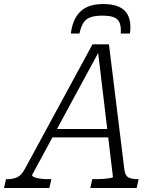

<svg xmlns="http://www.w3.org/2000/svg" viewBox="-72 -937 778 957"><path d="M441 -917Q395 -917 362 -902Q329 -887 308.5 -855Q288 -823 281 -770H324Q332 -806 345 -825Q358 -844 380.5 -851.5Q403 -859 437 -859Q477 -859 497 -850.5Q517 -842 524.5 -822.5Q532 -803 530 -770H575Q577 -779 577.5 -786.5Q578 -794 578 -802Q578 -839 564 -864.5Q550 -890 520 -903.5Q490 -917 441 -917ZM191 -294H480L481 -252H171ZM415 -692 427 -691 88 -65Q87 -59 98 -54Q109 -49 128.5 -46.5Q148 -44 171 -44H184L174 0H-52L-42 -44H-36Q-7 -44 14 -53.5Q35 -63 53 -97L389 -716H471L548 -91Q552 -61 568.5 -52.5Q585 -44 614 -44H619L609 0H378L388 -44H401Q425 -44 445 -45.5Q465 -47 478 -49.5Q491 -52 491 -55Z"/></svg>

Font: Roboto Serif 20pt ExtraLight
Style: Italic
Weight: 250
Italic angle: -10°
Version: Version 1.007